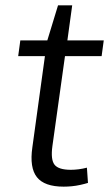

<svg xmlns="http://www.w3.org/2000/svg" viewBox="-20 -691 408 718"><path d="M218 7Q146 7 118 -28.5Q90 -64 101 -140L148 -481H48L56 -540H157L197 -671H250L232 -540H368L360 -481H223L176 -145Q169 -94 184 -75Q199 -56 245 -56Q259 -56 274.5 -58Q290 -60 305 -64L309 -7Q296 -3 280 0.5Q264 4 248.5 5.5Q233 7 218 7Z"/></svg>

Font: Pathway Extreme 8pt Thin 12pt Light
Style: Italic
Weight: 300
Italic angle: -8°
Version: Version 1.001;gftools[0.9.26]